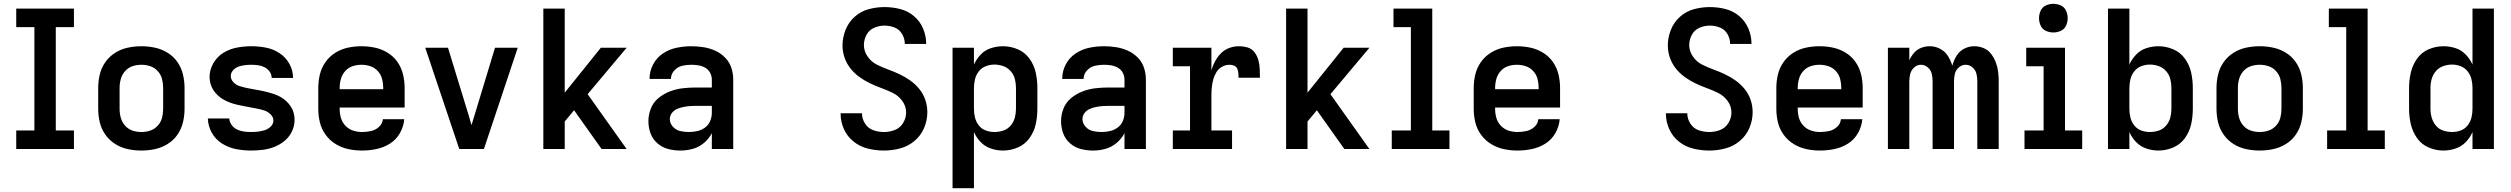

<svg xmlns="http://www.w3.org/2000/svg" viewBox="-20 -780 13144 1005"><path d="M65 0H367V-97H272V-638H367V-735H65V-638H160V-97H65Z M720 8Q756 8 791 0.5Q826 -7 857 -26Q888 -45 908.5 -74.5Q929 -104 937.5 -139Q946 -174 946 -210V-320Q946 -356 937.5 -391Q929 -426 908.5 -455.5Q888 -485 857 -504Q826 -523 791 -530.5Q756 -538 720 -538Q684 -538 649 -530.5Q614 -523 583.5 -504Q553 -485 532 -455.5Q511 -426 502.5 -391Q494 -356 494 -320V-210Q494 -174 502.5 -139Q511 -104 532 -74.5Q553 -45 583.5 -26Q614 -7 649 0.5Q684 8 720 8ZM720 -89Q696 -89 673.5 -96.5Q651 -104 635 -122Q619 -140 612.5 -163Q606 -186 606 -210V-320Q606 -344 612.5 -367Q619 -390 635 -408Q651 -426 673.5 -433.5Q696 -441 720 -441Q744 -441 766.5 -433.5Q789 -426 805.5 -408Q822 -390 828 -367Q834 -344 834 -320V-210Q834 -186 828 -163Q822 -140 805.5 -122Q789 -104 766.5 -96.5Q744 -89 720 -89Z M1294 8Q1326 8 1357 4Q1388 0 1417 -11.5Q1446 -23 1470.5 -43.5Q1495 -64 1508.5 -93Q1522 -122 1522 -153Q1522 -172 1517 -190Q1512 -208 1501.5 -223.5Q1491 -239 1477.5 -251.5Q1464 -264 1447.5 -273Q1431 -282 1413.5 -288Q1396 -294 1378 -298.5Q1360 -303 1342 -306.5Q1324 -310 1305.5 -313Q1287 -316 1269 -320Q1251 -324 1233.5 -329.5Q1216 -335 1202 -349.5Q1188 -364 1188 -382Q1188 -399 1200.5 -412.5Q1213 -426 1229 -431.5Q1245 -437 1262 -439Q1279 -441 1296 -441Q1314 -441 1331.5 -438.5Q1349 -436 1365 -428Q1381 -420 1391.5 -405Q1402 -390 1402 -372H1514Q1514 -411 1495 -445.5Q1476 -480 1443.5 -501.5Q1411 -523 1373 -530.5Q1335 -538 1296 -538Q1258 -538 1220.5 -531Q1183 -524 1150 -504Q1117 -484 1097 -449.5Q1077 -415 1077 -377Q1077 -359 1082 -341Q1087 -323 1097.5 -307.5Q1108 -292 1121.5 -279.5Q1135 -267 1151.5 -258Q1168 -249 1185.5 -242.5Q1203 -236 1221 -232Q1239 -228 1257 -224.5Q1275 -221 1293.5 -217.5Q1312 -214 1330 -210.5Q1348 -207 1365.5 -201Q1383 -195 1397 -181Q1411 -167 1411 -149Q1411 -131 1397 -117.5Q1383 -104 1365.5 -98.5Q1348 -93 1330 -91Q1312 -89 1294 -89Q1276 -89 1257 -91.5Q1238 -94 1221 -102Q1204 -110 1192.5 -126Q1181 -142 1180 -160H1068Q1069 -121 1088.5 -85.5Q1108 -50 1142.5 -28.5Q1177 -7 1216 0.5Q1255 8 1294 8Z M1875 8Q1913 8 1951 0Q1989 -8 2021.5 -28.5Q2054 -49 2073.5 -83.5Q2093 -118 2096 -156H1984Q1982 -132 1963.5 -115.5Q1945 -99 1921.5 -94Q1898 -89 1875 -89Q1851 -89 1828 -96.5Q1805 -104 1788 -122Q1771 -140 1764.5 -163Q1758 -186 1758 -210V-217H2098V-320Q2098 -356 2089.5 -391Q2081 -426 2060.5 -455.5Q2040 -485 2009 -504Q1978 -523 1943 -530.5Q1908 -538 1872 -538Q1836 -538 1801 -530.5Q1766 -523 1735.5 -504Q1705 -485 1684 -455.5Q1663 -426 1654.5 -391Q1646 -356 1646 -320V-210Q1646 -174 1654.5 -139Q1663 -104 1684.5 -74.5Q1706 -45 1737 -26Q1768 -7 1803.5 0.5Q1839 8 1875 8ZM1986 -313H1758V-320Q1758 -344 1764.5 -367Q1771 -390 1787 -408Q1803 -426 1825.5 -433.5Q1848 -441 1872 -441Q1896 -441 1918.5 -433.5Q1941 -426 1957.5 -408Q1974 -390 1980 -367Q1986 -344 1986 -320Z M2384 0H2513L2690 -530H2571L2464 -177Q2460 -164 2456 -151Q2452 -138 2448 -125Q2444 -138 2440.5 -151Q2437 -164 2433 -177L2325 -530H2206Z M2824 0H2936V-144L2985 -203L2999 -183L3129 0H3260L3056 -287L3260 -530H3125L2936 -295V-735H2824Z M3542 8Q3575 8 3607 -1Q3639 -10 3665 -32Q3691 -54 3706 -83V0H3818V-363Q3818 -395 3808 -425.5Q3798 -456 3775 -479Q3752 -502 3723 -515Q3694 -528 3662 -533Q3630 -538 3599 -538Q3560 -538 3521.5 -530Q3483 -522 3450 -500Q3417 -478 3398.5 -442.5Q3380 -407 3380 -368V-367H3492Q3492 -367 3492 -367Q3492 -367 3492 -367Q3492 -392 3509.5 -411Q3527 -430 3550.5 -435.5Q3574 -441 3599 -441Q3617 -441 3636 -438Q3655 -435 3671.5 -425.5Q3688 -416 3697 -399Q3706 -382 3706 -363V-322H3622Q3588 -322 3553.5 -318Q3519 -314 3486.5 -301.5Q3454 -289 3427 -267Q3400 -245 3387 -212.5Q3374 -180 3374 -146Q3374 -113 3385 -82.5Q3396 -52 3421 -30Q3446 -8 3477.5 0Q3509 8 3541 8ZM3586 -89Q3563 -89 3540.5 -94Q3518 -99 3502 -117Q3486 -135 3486 -157Q3486 -174 3496.5 -188Q3507 -202 3522.5 -209Q3538 -216 3554.5 -219.5Q3571 -223 3588 -224.5Q3605 -226 3622 -226H3706V-189Q3706 -167 3697 -146Q3688 -125 3670 -112Q3652 -99 3630 -94Q3608 -89 3586 -89Z M4607 8Q4649 8 4691 -3Q4733 -14 4766.5 -42Q4800 -70 4817 -110Q4834 -150 4834 -193Q4834 -226 4823.5 -257Q4813 -288 4792.5 -313.5Q4772 -339 4745.5 -358Q4719 -377 4689.5 -391Q4660 -405 4629.5 -416Q4599 -427 4570 -441.5Q4541 -456 4521.5 -484Q4502 -512 4502 -544Q4502 -572 4515.5 -597.5Q4529 -623 4555.5 -634.5Q4582 -646 4610 -646Q4637 -646 4662.5 -636Q4688 -626 4702 -602Q4716 -578 4716 -551V-550H4828V-552Q4828 -592 4811.5 -631Q4795 -670 4763 -696.5Q4731 -723 4691 -733Q4651 -743 4610 -743Q4568 -743 4527 -732Q4486 -721 4454 -692.5Q4422 -664 4406 -624Q4390 -584 4390 -542Q4390 -510 4400.5 -479Q4411 -448 4431.5 -422Q4452 -396 4478.5 -377Q4505 -358 4534 -344Q4563 -330 4593.5 -319Q4624 -308 4653.5 -293.5Q4683 -279 4703 -251.5Q4723 -224 4723 -191Q4723 -162 4707 -136Q4691 -110 4663.5 -99.5Q4636 -89 4607 -89Q4578 -89 4551 -98.5Q4524 -108 4508 -133Q4492 -158 4492 -186V-187H4380V-185Q4380 -143 4397.5 -104Q4415 -65 4448.5 -38.5Q4482 -12 4523.5 -2Q4565 8 4607 8Z M4966 205H5078V-89Q5091 -59 5113.5 -36Q5136 -13 5167 -2.5Q5198 8 5230 8Q5270 8 5307.5 -8Q5345 -24 5369 -57.5Q5393 -91 5401.5 -130.5Q5410 -170 5410 -210V-320Q5410 -360 5401.5 -399.5Q5393 -439 5369 -472.5Q5345 -506 5307.5 -522Q5270 -538 5230 -538Q5198 -538 5167 -528Q5136 -518 5113.5 -494.5Q5091 -471 5078 -442V-530H4966ZM5185 -89Q5162 -89 5140 -97Q5118 -105 5103.5 -123.5Q5089 -142 5083.5 -164.5Q5078 -187 5078 -210V-320Q5078 -343 5083.5 -365.5Q5089 -388 5103.5 -406.5Q5118 -425 5140 -433.5Q5162 -442 5185 -442Q5209 -442 5231.5 -434Q5254 -426 5270 -408Q5286 -390 5292 -367Q5298 -344 5298 -320V-210Q5298 -187 5292 -164Q5286 -141 5270 -122.5Q5254 -104 5231.5 -96.5Q5209 -89 5185 -89Z M5702 8Q5735 8 5767 -1Q5799 -10 5825 -32Q5851 -54 5866 -83V0H5978V-363Q5978 -395 5968 -425.5Q5958 -456 5935 -479Q5912 -502 5883 -515Q5854 -528 5822 -533Q5790 -538 5759 -538Q5720 -538 5681.5 -530Q5643 -522 5610 -500Q5577 -478 5558.5 -442.5Q5540 -407 5540 -368V-367H5652Q5652 -367 5652 -367Q5652 -367 5652 -367Q5652 -392 5669.5 -411Q5687 -430 5710.5 -435.5Q5734 -441 5759 -441Q5777 -441 5796 -438Q5815 -435 5831.5 -425.5Q5848 -416 5857 -399Q5866 -382 5866 -363V-322H5782Q5748 -322 5713.5 -318Q5679 -314 5646.5 -301.5Q5614 -289 5587 -267Q5560 -245 5547 -212.5Q5534 -180 5534 -146Q5534 -113 5545 -82.5Q5556 -52 5581 -30Q5606 -8 5637.5 0Q5669 8 5701 8ZM5746 -89Q5723 -89 5700.5 -94Q5678 -99 5662 -117Q5646 -135 5646 -157Q5646 -174 5656.5 -188Q5667 -202 5682.5 -209Q5698 -216 5714.5 -219.5Q5731 -223 5748 -224.5Q5765 -226 5782 -226H5866V-189Q5866 -167 5857 -146Q5848 -125 5830 -112Q5812 -99 5790 -94Q5768 -89 5746 -89Z M6119 0H6429V-97H6321V-281Q6321 -302 6323 -322.5Q6325 -343 6330.5 -363.5Q6336 -384 6347 -402Q6358 -420 6376.5 -430.5Q6395 -441 6416 -441Q6428 -441 6439.5 -436.5Q6451 -432 6456 -421Q6461 -410 6462 -397.5Q6463 -385 6463 -373H6575Q6575 -396 6574 -419Q6573 -442 6567 -464.5Q6561 -487 6547 -506Q6533 -525 6510.5 -531.5Q6488 -538 6465 -538Q6439 -538 6414.5 -529Q6390 -520 6371.5 -501.5Q6353 -483 6340.5 -460Q6328 -437 6321 -412V-530H6119V-433H6209V-97H6119Z M6712 0H6824V-144L6873 -203L6887 -183L7017 0H7148L6944 -287L7148 -530H7013L6824 -295V-735H6712Z M7265 0H7567V-97H7477V-735H7274V-638H7365V-97H7265Z M7923 8Q7961 8 7999 0Q8037 -8 8069.5 -28.5Q8102 -49 8121.5 -83.5Q8141 -118 8144 -156H8032Q8030 -132 8011.5 -115.5Q7993 -99 7969.5 -94Q7946 -89 7923 -89Q7899 -89 7876 -96.5Q7853 -104 7836 -122Q7819 -140 7812.5 -163Q7806 -186 7806 -210V-217H8146V-320Q8146 -356 8137.5 -391Q8129 -426 8108.5 -455.5Q8088 -485 8057 -504Q8026 -523 7991 -530.5Q7956 -538 7920 -538Q7884 -538 7849 -530.5Q7814 -523 7783.5 -504Q7753 -485 7732 -455.5Q7711 -426 7702.5 -391Q7694 -356 7694 -320V-210Q7694 -174 7702.5 -139Q7711 -104 7732.5 -74.5Q7754 -45 7785 -26Q7816 -7 7851.5 0.5Q7887 8 7923 8ZM8034 -313H7806V-320Q7806 -344 7812.5 -367Q7819 -390 7835 -408Q7851 -426 7873.5 -433.5Q7896 -441 7920 -441Q7944 -441 7966.5 -433.5Q7989 -426 8005.5 -408Q8022 -390 8028 -367Q8034 -344 8034 -320Z M8927 8Q8969 8 9011 -3Q9053 -14 9086.5 -42Q9120 -70 9137 -110Q9154 -150 9154 -193Q9154 -226 9143.5 -257Q9133 -288 9112.5 -313.5Q9092 -339 9065.5 -358Q9039 -377 9009.5 -391Q8980 -405 8949.5 -416Q8919 -427 8890 -441.5Q8861 -456 8841.5 -484Q8822 -512 8822 -544Q8822 -572 8835.5 -597.5Q8849 -623 8875.5 -634.5Q8902 -646 8930 -646Q8957 -646 8982.5 -636Q9008 -626 9022 -602Q9036 -578 9036 -551V-550H9148V-552Q9148 -592 9131.5 -631Q9115 -670 9083 -696.5Q9051 -723 9011 -733Q8971 -743 8930 -743Q8888 -743 8847 -732Q8806 -721 8774 -692.5Q8742 -664 8726 -624Q8710 -584 8710 -542Q8710 -510 8720.5 -479Q8731 -448 8751.5 -422Q8772 -396 8798.5 -377Q8825 -358 8854 -344Q8883 -330 8913.5 -319Q8944 -308 8973.5 -293.5Q9003 -279 9023 -251.5Q9043 -224 9043 -191Q9043 -162 9027 -136Q9011 -110 8983.5 -99.5Q8956 -89 8927 -89Q8898 -89 8871 -98.5Q8844 -108 8828 -133Q8812 -158 8812 -186V-187H8700V-185Q8700 -143 8717.5 -104Q8735 -65 8768.5 -38.5Q8802 -12 8843.5 -2Q8885 8 8927 8Z M9507 8Q9545 8 9583 0Q9621 -8 9653.5 -28.5Q9686 -49 9705.5 -83.5Q9725 -118 9728 -156H9616Q9614 -132 9595.5 -115.5Q9577 -99 9553.5 -94Q9530 -89 9507 -89Q9483 -89 9460 -96.5Q9437 -104 9420 -122Q9403 -140 9396.5 -163Q9390 -186 9390 -210V-217H9730V-320Q9730 -356 9721.5 -391Q9713 -426 9692.5 -455.5Q9672 -485 9641 -504Q9610 -523 9575 -530.5Q9540 -538 9504 -538Q9468 -538 9433 -530.5Q9398 -523 9367.5 -504Q9337 -485 9316 -455.5Q9295 -426 9286.5 -391Q9278 -356 9278 -320V-210Q9278 -174 9286.5 -139Q9295 -104 9316.5 -74.5Q9338 -45 9369 -26Q9400 -7 9435.5 0.5Q9471 8 9507 8ZM9618 -313H9390V-320Q9390 -344 9396.5 -367Q9403 -390 9419 -408Q9435 -426 9457.5 -433.5Q9480 -441 9504 -441Q9528 -441 9550.5 -433.5Q9573 -426 9589.5 -408Q9606 -390 9612 -367Q9618 -344 9618 -320Z M9862 0H9974V-354Q9974 -374 9979 -393.5Q9984 -413 9999.5 -427Q10015 -441 10035 -441Q10055 -441 10071 -427Q10087 -413 10091.5 -393.5Q10096 -374 10096 -354V0H10208V-354Q10208 -374 10212.5 -393.5Q10217 -413 10233 -427Q10249 -441 10269 -441Q10289 -441 10305 -427Q10321 -413 10325.5 -393.5Q10330 -374 10330 -354V0H10442V-354Q10442 -379 10439 -404Q10436 -429 10427 -453Q10418 -477 10402.5 -497.5Q10387 -518 10363.5 -528Q10340 -538 10314 -538Q10286 -538 10261 -525Q10236 -512 10221 -487.5Q10206 -463 10199 -436Q10191 -464 10175.5 -488Q10160 -512 10134.5 -525Q10109 -538 10081 -538Q10058 -538 10036 -529.5Q10014 -521 9998.5 -503Q9983 -485 9974 -464V-530H9862Z M10577 0H10879V-97H10789V-530H10586V-433H10677V-97H10577ZM10728 -610Q10748 -610 10767 -618.5Q10786 -627 10794.5 -646Q10803 -665 10803 -685Q10803 -705 10794.5 -724Q10786 -743 10767 -751.5Q10748 -760 10728 -760Q10708 -760 10689 -751.5Q10670 -743 10661.5 -724Q10653 -705 10653 -685Q10653 -665 10661.5 -646Q10670 -627 10689 -618.5Q10708 -610 10728 -610Z M11278 8Q11318 8 11355.5 -8Q11393 -24 11417 -57.5Q11441 -91 11449.5 -130.5Q11458 -170 11458 -210V-320Q11458 -360 11449.5 -399.5Q11441 -439 11417 -472.5Q11393 -506 11355.5 -522Q11318 -538 11278 -538Q11246 -538 11215 -528Q11184 -518 11161.5 -494.5Q11139 -471 11126 -442V-735H11014V0H11126V-89Q11139 -59 11161.5 -36Q11184 -13 11215 -2.5Q11246 8 11278 8ZM11233 -89Q11210 -89 11188 -97Q11166 -105 11151.5 -123.5Q11137 -142 11131.5 -164.5Q11126 -187 11126 -210V-320Q11126 -343 11131.5 -365.5Q11137 -388 11151.5 -406.5Q11166 -425 11188 -433.5Q11210 -442 11233 -442Q11257 -442 11279.5 -434Q11302 -426 11318 -408Q11334 -390 11340 -367Q11346 -344 11346 -320V-210Q11346 -187 11340 -164Q11334 -141 11318 -122.5Q11302 -104 11279.5 -96.5Q11257 -89 11233 -89Z M11808 8Q11844 8 11879 0.5Q11914 -7 11945 -26Q11976 -45 11996.5 -74.5Q12017 -104 12025.5 -139Q12034 -174 12034 -210V-320Q12034 -356 12025.5 -391Q12017 -426 11996.5 -455.5Q11976 -485 11945 -504Q11914 -523 11879 -530.5Q11844 -538 11808 -538Q11772 -538 11737 -530.5Q11702 -523 11671.5 -504Q11641 -485 11620 -455.5Q11599 -426 11590.5 -391Q11582 -356 11582 -320V-210Q11582 -174 11590.5 -139Q11599 -104 11620 -74.5Q11641 -45 11671.5 -26Q11702 -7 11737 0.5Q11772 8 11808 8ZM11808 -89Q11784 -89 11761.5 -96.5Q11739 -104 11723 -122Q11707 -140 11700.5 -163Q11694 -186 11694 -210V-320Q11694 -344 11700.5 -367Q11707 -390 11723 -408Q11739 -426 11761.5 -433.5Q11784 -441 11808 -441Q11832 -441 11854.5 -433.5Q11877 -426 11893.5 -408Q11910 -390 11916 -367Q11922 -344 11922 -320V-210Q11922 -186 11916 -163Q11910 -140 11893.5 -122Q11877 -104 11854.5 -96.5Q11832 -89 11808 -89Z M12161 0H12463V-97H12373V-735H12170V-638H12261V-97H12161Z M12770 8Q12802 8 12833 -2.5Q12864 -13 12886.5 -36Q12909 -59 12922 -89V0H13034V-735H12922V-442Q12909 -471 12886.5 -494.5Q12864 -518 12833 -528Q12802 -538 12770 -538Q12730 -538 12692.5 -522Q12655 -506 12631.5 -472.5Q12608 -439 12599 -399.5Q12590 -360 12590 -320V-210Q12590 -170 12599 -130.5Q12608 -91 12631.5 -57.5Q12655 -24 12692.5 -8Q12730 8 12770 8ZM12815 -89Q12792 -89 12769 -96.5Q12746 -104 12730.5 -122.5Q12715 -141 12708.5 -164Q12702 -187 12702 -210V-320Q12702 -344 12708.5 -367Q12715 -390 12730.5 -408Q12746 -426 12769 -434Q12792 -442 12815 -442Q12838 -442 12860 -433.5Q12882 -425 12896.5 -406.5Q12911 -388 12916.5 -365.5Q12922 -343 12922 -320V-210Q12922 -187 12916.5 -164.5Q12911 -142 12896.5 -123.5Q12882 -105 12860 -97Q12838 -89 12815 -89Z"/></svg>

Font: Iosevka Sparkle Semibold
Style: Regular
Weight: 600
Designer: Belleve Invis
Foundry: Belleve Invis
Version: Version 4.5.0; ttfautohint (v1.8.3)